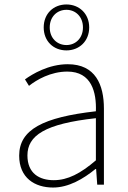

<svg xmlns="http://www.w3.org/2000/svg" viewBox="-20 -828 576 861"><path d="M218 13C288 13 354 -26 408 -70H411L416 0H446V-341C446 -448 408 -540 284 -540C198 -540 125 -496 92 -472L110 -443C144 -470 207 -507 282 -507C391 -507 413 -414 410 -329C173 -302 66 -247 66 -130C66 -30 136 13 218 13ZM221 -20C157 -20 103 -50 103 -131C103 -220 181 -273 410 -298V-109C341 -50 284 -20 221 -20ZM278 -602C335 -602 380 -643 380 -705C380 -767 335 -808 278 -808C220 -808 176 -767 176 -705C176 -643 220 -602 278 -602ZM278 -626C236 -626 203 -657 203 -705C203 -753 236 -784 278 -784C319 -784 352 -753 352 -705C352 -657 319 -626 278 -626Z"/></svg>

Font: Noto Sans CJK Thin
Style: Regular
Weight: 100
Designer: Ryoko NISHIZUKA (kana & ideographs); Paul D. Hunt (Latin, Greek & Cyrillic); Wenlong ZHANG (bopomofo); Sandoll Communica
Foundry: Adobe Systems Incorporated
Version: Version 1.000;PS 1;hotconv 1.0.78;makeotf.lib2.5.61930